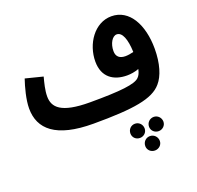

<svg xmlns="http://www.w3.org/2000/svg" viewBox="-147 -726 1224 1192"><g transform="rotate(-20 464.5 -130.0)"><path d="M377 21C645 21 772 0 832 -71C869 -113 893 -189 893 -287C893 -445 827 -568 708 -568C596 -568 519 -453 519 -337C519 -234 587 -189 676 -189C699 -189 728 -193 754 -203C749 -178 741 -163 730 -152C701 -122 605 -111 402 -111C210 -111 164 -164 164 -236C164 -277 176 -322 186 -360L71 -389C54 -339 33 -262 33 -204C33 -68 129 21 377 21ZM647 -360C647 -409 672 -451 701 -451C738 -451 758 -397 761 -313C742 -308 723 -305 707 -305C670 -305 647 -322 647 -360ZM618 203C644 203 665 183 665 157C665 130 644 109 618 109C591 109 571 130 571 157C571 183 591 203 618 203ZM742 203C767 203 789 183 789 157C789 130 767 109 742 109C715 109 694 130 694 157C694 183 715 203 742 203ZM679 308C705 308 727 288 727 262C727 234 705 213 679 213C652 213 631 234 631 262C631 288 652 308 679 308Z"/></g></svg>

Font: Noto Sans Arabic UI Cn
Style: Bold
Weight: 700
Width: 3
Designer: Monotype Design Team, Nadine Chahine and Nizar Qandah
Foundry: Monotype Imaging Inc.
Version: Version 2.010